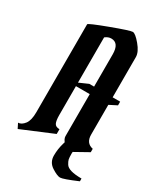

<svg xmlns="http://www.w3.org/2000/svg" viewBox="-235 -851 919 1084"><g transform="rotate(30 224.0 -309.0)"><path d="M50 -102V-676Q50 -683 164 -725.5Q278 -768 295 -768Q312 -768 346.5 -727Q381 -686 381 -653V-391H430V-367L381 -342V-148Q381 -93 429 -83V-61L320 0Q298 -9 279 -29.5Q260 -50 260 -68V-342H170V-154Q170 -117 178 -101Q186 -85 211 -85V-54L6 32L-10 0Q12 0 32 -26Q50 -51 50 -102ZM209 -675Q189 -675 170 -660V-365L229 -391H260V-601Q260 -675 209 -675ZM358 -83Q339 -30 339 -2Q339 26 341.5 37Q344 48 354 64Q372 94 458 94V112Q369 150 350 150Q331 150 294.5 126.5Q258 103 258 59Q258 16 270 -24L274 -38Z"/></g></svg>

Font: Pirata One
Style: Regular
Weight: 400
Designer: Rodrigo Fuenzalida, Nicolas Massi
Foundry: Rodrigo Fuenzalida, Nicolas Massi
Version: Version 1.001